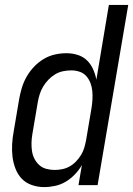

<svg xmlns="http://www.w3.org/2000/svg" viewBox="-20 -755 543 783"><path d="M160 8Q160 8 160 8Q160 8 160 8Q160 8 160 8Q160 8 160 8Q134 8 109.5 -0.5Q85 -9 68.5 -26.5Q52 -44 43 -67.5Q34 -91 31 -116Q28 -141 29.5 -167.5Q31 -194 36 -220L58 -350Q62 -373 69 -396.5Q76 -420 88.5 -442Q101 -464 118.5 -482.5Q136 -501 157.5 -514Q179 -527 203 -532.5Q227 -538 251 -538Q275 -538 297 -531Q319 -524 334.5 -509Q350 -494 359.5 -473Q369 -452 373 -430L424 -735H503L378 0H300L314 -82Q302 -61 285 -43.5Q268 -26 248 -14Q228 -2 205 3Q182 8 160 8ZM203 -62Q218 -62 233.5 -65Q249 -68 263.5 -76Q278 -84 290 -96.5Q302 -109 310.5 -123Q319 -137 323.5 -152Q328 -167 331 -183L353 -313Q356 -331 357 -348.5Q358 -366 356.5 -383Q355 -400 349 -416Q343 -432 332 -444.5Q321 -457 304.5 -462.5Q288 -468 271 -468Q254 -468 237 -464.5Q220 -461 205 -452Q190 -443 177.5 -430Q165 -417 156 -402Q147 -387 142 -371Q137 -355 134 -338L112 -208Q109 -191 108.5 -173.5Q108 -156 110.5 -139Q113 -122 120.5 -107.5Q128 -93 140 -82Q152 -71 168.5 -66.5Q185 -62 202 -62Z"/></svg>

Font: iosevka_custom_sans_ss08
Style: Italic
Weight: 400
Italic angle: -10°
Designer: Belleve Invis
Foundry: Belleve Invis
Version: Version 10.3.0; ttfautohint (v1.8.3)